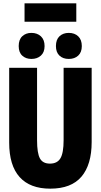

<svg xmlns="http://www.w3.org/2000/svg" viewBox="-20 -1120 603 1150"><path d="M281 10Q160 10 97.5 -59.5Q35 -129 35 -266V-714H202V-280Q202 -203 219 -171.5Q236 -140 279 -140Q323 -140 342 -172Q361 -204 361 -281V-714H529V-269Q529 -134 468 -62Q407 10 281 10ZM392 -767Q357 -767 336 -787Q315 -807 315 -844Q315 -883 336.5 -903Q358 -923 392 -923Q427 -923 448.5 -902.5Q470 -882 470 -844Q470 -807 448.5 -787Q427 -767 392 -767ZM168 -767Q135 -767 113.5 -786.5Q92 -806 92 -844Q92 -883 113.5 -903Q135 -923 168 -923Q203 -923 225 -902.5Q247 -882 247 -844Q247 -807 225 -787Q203 -767 168 -767ZM127 -990V-1100H437V-990Z"/></svg>

Font: Noto Sans Mono SemiCondensed Black
Style: Regular
Weight: 900
Width: 4
Designer: Monotype Design Team
Foundry: Monotype Imaging Inc.
Version: Version 2.014; ttfautohint (v1.8.4.7-5d5b)